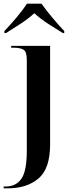

<svg xmlns="http://www.w3.org/2000/svg" viewBox="-21 -786 395 1046"><path d="M-1 240H22Q125 240 188.5 186.5Q252 133 252 1V-536H40V-526H57Q88 -526 106.5 -515.5Q125 -505 125 -459V34Q125 146 95.5 188Q66 230 10 230H-1ZM3 -606H12Q47 -628 89.5 -655.5Q132 -683 166 -714Q200 -683 242.5 -655.5Q285 -628 321 -606H329V-617Q300 -647 264.5 -689.5Q229 -732 205 -766H126Q104 -732 68 -689.5Q32 -647 3 -617Z"/></svg>

Font: Noto Serif Display Semi
Style: Regular
Weight: 600
Designer: Monotype Design Team
Foundry: Monotype Imaging Inc.
Version: Version 1.900